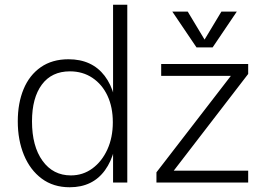

<svg xmlns="http://www.w3.org/2000/svg" viewBox="-20 -770 1110 810"><path d="M274 20Q205 20 156 -16.5Q107 -53 81 -116Q55 -179 55 -258Q55 -335 79.5 -394Q104 -453 152 -486.5Q200 -520 269 -520Q368 -520 421.5 -450Q475 -380 475 -251Q475 -124 423 -52Q371 20 274 20ZM279 -30Q330 -30 370 -59.5Q410 -89 433 -139.5Q456 -190 456 -254Q456 -318 433.5 -366Q411 -414 370 -441.5Q329 -469 275 -469Q198 -469 156.5 -413Q115 -357 115 -258Q115 -153 159.5 -91.5Q204 -30 279 -30ZM457 0V-750H517V0ZM640 -43 954 -450H660V-500H1027V-458L713 -50H1027V0H640ZM707 -721H772L843 -603L914 -721H979L877 -570H809Z"/></svg>

Font: Moderustic Light
Style: Regular
Weight: 300
Designer: Tural Alisoy
Foundry: TAFT Foundry
Version: Version 2.120